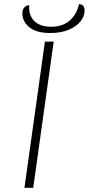

<svg xmlns="http://www.w3.org/2000/svg" viewBox="-20 -899 425 919"><path d="M195 -700H237L139 0H97ZM87 -835Q87 -853 96.5 -863.5Q106 -874 120 -874Q116 -827 143.5 -799Q171 -771 225 -771Q279 -771 313 -800Q347 -829 358 -879Q385 -879 385 -848Q385 -822 366 -797.5Q347 -773 310 -757Q273 -741 221 -741Q154 -741 120.5 -768.5Q87 -796 87 -835Z"/></svg>

Font: Krub ExtraLight
Style: Italic
Weight: 275
Italic angle: -8°
Designer: Ekaluck Peanpanawate
Foundry: Cadson Demak Co.,Ltd.
Version: Version 1.000; ttfautohint (v1.6)